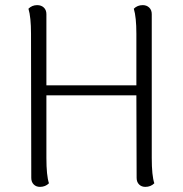

<svg xmlns="http://www.w3.org/2000/svg" viewBox="-20 -719 713 749"><path d="M582 -4Q568 10 547 10Q532 10 522.5 0.5Q513 -9 513 -25L512 -347H161V-103Q161 -34 171 -4Q157 10 136 10Q121 10 111.5 0.5Q102 -9 102 -25L101 -587Q101 -652 91 -685Q105 -699 125 -699Q141 -699 151 -689.5Q161 -680 161 -664V-386H512V-587Q512 -652 502 -685Q516 -699 537 -699Q552 -699 562 -689.5Q572 -680 572 -664V-103Q572 -34 582 -4Z"/></svg>

Font: Arima Madurai Light
Style: Regular
Weight: 300
Designer: Joana Correia and Natanael Gama
Foundry: NDISCOVER
Version: Version 1.019